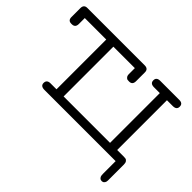

<svg xmlns="http://www.w3.org/2000/svg" viewBox="-153 -886 1328 1328"><g transform="rotate(45 510.5 -222.5)"><path d="M4.9 -488.8V-575.2Q4.9 -611.3 39.1 -610.8H599.1Q635.3 -610.8 634.8 -576.2V-491.2Q634.8 -455.1 603 -455.1Q603 -455.1 600.1 -455.1Q591.3 -455.1 585.7 -456.1Q580.1 -457 572.5 -465.6Q564.9 -474.1 564.9 -490.2V-548.8H355V-62H809.1V-548.8H752Q714.8 -548.8 714.8 -579.8Q714.8 -610.8 751 -610.8H938Q973.1 -610.8 973.1 -579.8Q973.1 -548.8 936 -548.8H878.9V-62H945.8Q955.6 -62 962.4 -60.5Q969.2 -59.1 976.1 -50Q982.9 -41 982.9 -23.9V131.8Q982.9 146 977.1 154.1Q971.2 162.1 965.6 164.1Q960 166 955.1 166Q943.8 166 936 158.4Q928.2 150.9 926.8 139.2Q925.8 133.3 925.8 121.1V0H230Q190.9 0 190.9 -29.8Q190.9 -60.5 224.1 -62H285.2V-548.8H75.2V-491.2Q75.2 -455.1 42 -455.1H37.1Q4.9 -454.6 4.9 -488.8Z"/></g></svg>

Font: CMU Typewriter Text Variable Width
Style: Medium
Weight: 500
Version: Version 0.7.0